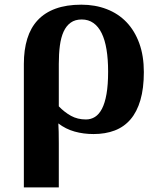

<svg xmlns="http://www.w3.org/2000/svg" viewBox="-20 -569 688 829"><path d="M601.1 -257.8Q601.1 -187.5 586.2 -136.7Q571.3 -85.9 543.5 -53.5Q515.6 -21 475.3 -5.6Q435.1 9.8 383.8 9.8Q340.3 9.8 302 -1Q263.7 -11.7 231.9 -36.1Q232.9 -22.5 233.4 -0.2Q233.9 22 233.9 48.8V240.2H83V-293Q83 -354 97.7 -401.6Q112.3 -449.2 142.8 -481.9Q173.3 -514.6 220.2 -531.7Q267.1 -548.8 331.1 -548.8Q391.1 -548.8 440.9 -529.5Q490.7 -510.3 526.1 -473.4Q561.5 -436.5 581.3 -382.3Q601.1 -328.1 601.1 -257.8ZM446.8 -259.8Q446.8 -313.5 439.9 -355.2Q433.1 -397 418.9 -425.8Q404.8 -454.6 383.3 -469.7Q361.8 -484.9 333 -484.9Q304.2 -484.9 285.2 -471.2Q266.1 -457.5 254.6 -432.4Q243.2 -407.2 238.5 -371.8Q233.9 -336.4 233.9 -293V-109.9Q258.3 -84.5 286.6 -68.8Q314.9 -53.2 351.1 -53.2Q372.6 -53.2 390.1 -64.2Q407.7 -75.2 420.4 -99.6Q433.1 -124 439.9 -163.3Q446.8 -202.6 446.8 -259.8Z"/></svg>

Font: Droid Serif
Style: Bold
Weight: 700
Designer: Monotype Design team
Foundry: Monotype Imaging Inc.
Version: Version 1.03